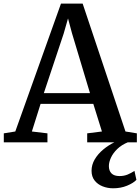

<svg xmlns="http://www.w3.org/2000/svg" viewBox="-30 -768 758 1036"><path d="M52.5 -58.5 299 -748.5H416L647 -58.5L708.5 -48.5V0H440.5V-48.5L520 -58.5L473.5 -207.5H189L142 -58.5L226 -48.5V0H-9.5V-48.5ZM455.5 -265.5 358.5 -588.5 337 -668.5 313.5 -586.5 206.5 -265.5ZM580.5 248Q550.5 248 523.8 237.5Q497 227 480.5 206Q464 185 464 153.5Q464 121 481.2 91.8Q498.5 62.5 527 38.8Q555.5 15 589 -1L619 -5L661.5 -1Q626 13.5 603 35.8Q580 58 568.8 82.5Q557.5 107 557.5 128Q557.5 153.5 571.8 167.8Q586 182 615 182Q639 182 658.8 173.8Q678.5 165.5 695.5 154L706 202.5Q689.5 220 655.5 234Q621.5 248 580.5 248Z"/></svg>

Font: Merriweather 28pt Medium
Style: Regular
Weight: 500
Version: Version 2.100